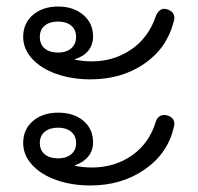

<svg xmlns="http://www.w3.org/2000/svg" viewBox="-20 -586 605 588"><path d="M51 -473Q51 -515 81 -540.5Q111 -566 158 -566Q205 -566 235 -540.5Q265 -515 265 -474Q265 -449 250.5 -431Q236 -413 210 -405V-403Q238 -398 260 -398Q329 -398 382 -434.5Q435 -471 457 -536Q461 -547 468 -553Q475 -559 483 -559Q487 -559 493 -557Q514 -550 514 -531Q514 -528 512 -520Q491 -438 421.5 -390.5Q352 -343 257 -343Q200 -343 153 -359.5Q106 -376 78.5 -406Q51 -436 51 -473ZM213 -473Q213 -495 198 -507.5Q183 -520 158 -520Q132 -520 117 -507.5Q102 -495 102 -473Q102 -450 117 -437.5Q132 -425 158 -425Q183 -425 198 -438Q213 -451 213 -473ZM51 -148Q51 -190 81 -215.5Q111 -241 158 -241Q206 -241 235.5 -216Q265 -191 265 -150Q265 -125 250.5 -107Q236 -89 210 -80V-78Q238 -73 261 -73Q331 -73 384 -110Q437 -147 457 -213Q460 -223 467 -228.5Q474 -234 483 -234Q486 -234 494 -232Q514 -225 514 -207Q514 -203 512 -195Q493 -115 422.5 -66.5Q352 -18 257 -18Q200 -18 153 -34.5Q106 -51 78.5 -81Q51 -111 51 -148ZM213 -148Q213 -170 198 -182.5Q183 -195 158 -195Q132 -195 117 -182.5Q102 -170 102 -148Q102 -126 117 -113.5Q132 -101 158 -101Q183 -101 198 -113.5Q213 -126 213 -148Z"/></svg>

Font: Kodchasan Light
Style: Regular
Weight: 300
Version: Version 1.000; ttfautohint (v1.6)